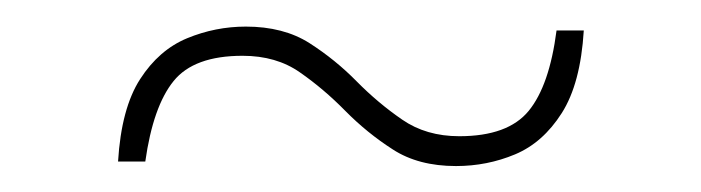

<svg xmlns="http://www.w3.org/2000/svg" viewBox="-20 -292 540 148"><path d="M71 -167.5Q73.5 -208.5 88 -231Q102.5 -253.5 124.2 -262.5Q146 -271.5 169.5 -271.5Q198.5 -271.5 218.5 -258.8Q238.5 -246 255 -229.2Q271.5 -212.5 290 -199.8Q308.5 -187 334 -187Q371.5 -187 387.5 -206.5Q403.5 -226 409 -268.5H430Q427.5 -227.5 413 -204.8Q398.5 -182 377 -173Q355.5 -164 331.5 -164Q302.5 -164 282.8 -176.8Q263 -189.5 246.2 -206.5Q229.5 -223.5 211.2 -236.2Q193 -249 167 -249Q129.5 -249 113.8 -229.5Q98 -210 92 -167.5Z"/></svg>

Font: Newsreader Text ExtraLight
Style: Regular
Weight: 275
Designer: Hugues Gentile
Foundry: Production Type
Version: Version 1.001